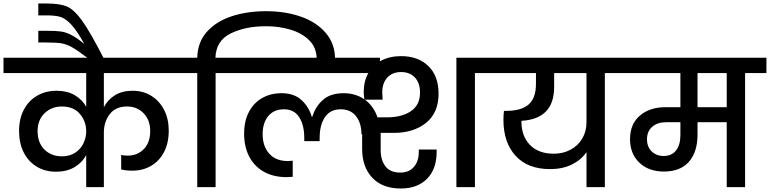

<svg xmlns="http://www.w3.org/2000/svg" viewBox="-44 -1070 4403 1098"><path d="M550 -652V-457Q572 -500 613.5 -525.5Q655 -551 714 -551Q775 -551 822 -521.5Q869 -492 895 -440.5Q921 -389 921 -323Q921 -252 894 -200.5Q867 -149 820 -121.5Q773 -94 713 -94Q677 -94 649 -101V-184Q664 -180 686 -180Q742 -180 778.5 -217.5Q815 -255 815 -321Q815 -383 777.5 -422Q740 -461 683 -461Q617 -461 583.5 -417Q550 -373 550 -312V0H449V-183Q426 -140 382 -114Q338 -88 276 -88Q214 -88 166 -117Q118 -146 91.5 -198.5Q65 -251 65 -321Q65 -390 92 -442Q119 -494 168 -522.5Q217 -551 280 -551Q340 -551 383 -526Q426 -501 449 -459V-652H-24V-740H1009V-652ZM310 -176Q355 -176 386.5 -197Q418 -218 433.5 -251Q449 -284 449 -319Q449 -376 413 -418.5Q377 -461 310 -461Q251 -461 211 -422.5Q171 -384 171 -320Q171 -254 210 -215Q249 -176 310 -176Z M221 -1050Q298 -1050 338.5 -1033Q379 -1016 425 -952.5Q471 -889 549 -737H459Q398 -783 367.5 -800Q337 -817 308 -822Q279 -827 221 -827H175V-894H219Q275 -894 304 -890Q333 -886 363 -870.5Q393 -855 438 -819Q396 -895 363 -930Q330 -965 301 -973.5Q272 -982 223 -982H175V-1050Z M1478 -1006Q1588 -1006 1677.5 -974.5Q1767 -943 1819.5 -881Q1872 -819 1872 -733V-716H1767V-731Q1767 -797 1725 -839Q1683 -881 1617 -900.5Q1551 -920 1478 -920Q1359 -920 1275 -878.5Q1191 -837 1188 -740H1311V-652H1189V0H1084V-652H962V-740H1084Q1086 -828 1138.5 -887.5Q1191 -947 1279.5 -976.5Q1368 -1006 1478 -1006Z M1263 -652V-740H2129V-652ZM1742 -402Q1760 -461 1803 -499Q1846 -537 1921 -537Q1981 -537 2028 -509.5Q2075 -482 2102 -429.5Q2129 -377 2129 -305L2023 -303Q2023 -366 1992 -405.5Q1961 -445 1905 -445Q1845 -445 1814.5 -400.5Q1784 -356 1784 -281V-263H1696V-281Q1696 -355 1667 -400Q1638 -445 1580 -445Q1522 -445 1490 -406Q1458 -367 1458 -303Q1458 -233 1496 -191Q1534 -149 1602 -149L1630 -151V-59Q1604 -57 1596 -57Q1518 -57 1463 -89Q1408 -121 1380 -177Q1352 -233 1352 -305Q1352 -378 1379.5 -430Q1407 -482 1455.5 -509.5Q1504 -537 1566 -537Q1637 -537 1679.5 -498.5Q1722 -460 1739 -402Z M2133 -310V-212Q2133 -154 2160.5 -118.5Q2188 -83 2245 -83Q2295 -83 2323 -115.5Q2351 -148 2351 -201V-215H2453V-200Q2453 -103 2398 -47.5Q2343 8 2248 8Q2143 8 2085 -53.5Q2027 -115 2027 -219V-399H2171Q2253 -399 2305.5 -434Q2358 -469 2358 -541Q2358 -595 2329 -626.5Q2300 -658 2250 -658Q2200 -658 2171 -626.5Q2142 -595 2142 -541Q2142 -528 2144 -500H2040Q2036 -530 2036 -544Q2036 -605 2062 -651.5Q2088 -698 2136.5 -723.5Q2185 -749 2250 -749Q2347 -749 2405.5 -692.5Q2464 -636 2464 -534Q2464 -425 2392.5 -367.5Q2321 -310 2208 -310ZM2794 -740V-652H2672V0H2566V-740Z M3537 -652H3415V0H3310V-200Q3280 -156 3227 -129.5Q3174 -103 3101 -103Q2974 -103 2904.5 -179Q2835 -255 2835 -385Q2835 -411 2838 -436H2851Q2937 -436 2979 -472.5Q3021 -509 3021 -590V-652H2746V-740H3537ZM3310 -652H3125V-572Q3125 -390 2938 -379V-375Q2938 -291 2987 -241Q3036 -191 3123 -191Q3176 -191 3219 -214Q3262 -237 3286 -278Q3310 -319 3310 -371Z M4339 -652H4217V0H4112V-371H3945V-302Q3945 -200 3895.5 -144.5Q3846 -89 3753 -89Q3665 -89 3612 -140Q3559 -191 3559 -274Q3559 -361 3615.5 -409Q3672 -457 3761 -457H3847V-652H3489V-740H4339ZM4112 -652H3945V-457H4112ZM3847 -371H3764Q3716 -371 3686 -345Q3656 -319 3656 -274Q3656 -230 3683 -204Q3710 -178 3752 -178Q3797 -178 3822 -209.5Q3847 -241 3847 -297Z"/></svg>

Font: A Bank Premium Med
Style: Regular
Weight: 500
Designer: Ninad Kale (Devanagari), Jonny Pinhorn (Latin), Htun Naung (Myanmar)
Foundry: Indian Type Foundry
Version: 4.004